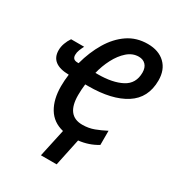

<svg xmlns="http://www.w3.org/2000/svg" viewBox="-215 -855 1088 1186"><g transform="rotate(30 329.5 -262.0)"><path d="M546 -38Q486 -1 413 7L372 201H260L303 3Q228 -15 191 -76.5Q154 -138 154 -231Q154 -252 155.5 -273Q157 -294 160 -316Q30 -318 30 -416Q30 -441 39 -466Q48 -491 63 -513H156Q147 -496 140 -478Q133 -460 133 -442Q133 -426 141.5 -417Q150 -408 171 -408H177Q201 -498 244 -570Q287 -642 348 -683.5Q409 -725 489 -725Q567 -725 612.5 -681.5Q658 -638 658 -562Q658 -437 562.5 -376Q467 -315 299 -315H278Q273 -274 273 -236Q273 -90 386 -90Q431 -90 469.5 -104.5Q508 -119 546 -139ZM314 -408Q419 -408 483.5 -442Q548 -476 548 -555Q548 -590 529.5 -609.5Q511 -629 480 -629Q436 -629 399.5 -597Q363 -565 336.5 -514Q310 -463 297 -408Z"/></g></svg>

Font: Noto Sans Condensed SemiBold
Style: Italic
Weight: 600
Width: 3
Italic angle: -12°
Designer: Monotype Design Team
Foundry: Monotype Imaging Inc.
Version: Version 2.013; ttfautohint (v1.8.4.7-5d5b)